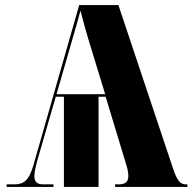

<svg xmlns="http://www.w3.org/2000/svg" viewBox="-20 -734 756 754"><path d="M6 0H190V-10H150C125 -10 115 -20 115 -43C115 -58 120 -80 128 -109L199 -354H231V0H367V-354H395L474 -93C480 -75 484 -58 484 -43C484 -23 475 -10 447 -10H432V0H716V-10H709C688 -10 675 -25 659 -74L445 -714H291L110 -81C93 -25 73 -10 36 -10H6ZM202 -364 264 -579C275 -615 284 -649 296 -692C307 -648 317 -615 327 -580L393 -364Z"/></svg>

Font: Noto Serif Display Condensed Black
Style: Regular
Weight: 900
Width: 3
Designer: Monotype Design Team
Foundry: Monotype Imaging Inc.
Version: Version 2.009